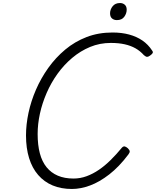

<svg xmlns="http://www.w3.org/2000/svg" viewBox="-20 -1230 1031 1270"><path d="M456 20Q384 20 328 -3.5Q272 -27 232.5 -72.5Q193 -118 172.5 -184Q152 -250 152 -334Q152 -406 168.5 -483.5Q185 -561 218 -637Q251 -713 299.5 -781Q348 -849 411.5 -902Q475 -955 553 -985Q631 -1015 724 -1015Q785 -1015 834.5 -1001.5Q884 -988 922 -962Q960 -936 986 -896Q994 -886 989.5 -878.5Q985 -871 972 -862Q961 -854 953 -854Q945 -854 932 -865Q907 -893 876 -910.5Q845 -928 805 -937Q765 -946 713 -946Q640 -946 576 -919.5Q512 -893 457.5 -847Q403 -801 360.5 -742Q318 -683 288.5 -615Q259 -547 244 -478Q229 -409 229 -344Q229 -271 243.5 -216Q258 -161 288 -124Q318 -87 362.5 -68Q407 -49 466 -49Q511 -49 553 -64.5Q595 -80 634.5 -107Q674 -134 712 -171.5Q750 -209 787 -254Q797 -264 806.5 -261Q816 -258 826 -249Q837 -238 838 -229.5Q839 -221 829 -208Q768 -127 703 -76.5Q638 -26 575.5 -3Q513 20 456 20ZM753 -1097Q734 -1097 721 -1108Q708 -1119 708 -1142Q708 -1167 725 -1188.5Q742 -1210 774 -1210Q792 -1210 805 -1199Q818 -1188 818 -1166Q818 -1141 802 -1119Q786 -1097 753 -1097Z"/></svg>

Font: Playwrite US Trad Light
Style: Regular
Weight: 300
Designer: Veronika Burian, José Scaglione
Foundry: TypeTogether
Version: Version 1.003